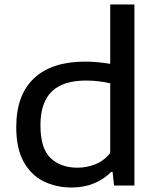

<svg xmlns="http://www.w3.org/2000/svg" viewBox="-20 -828 703 857"><path d="M300.5 9Q230 9 174 -19Q118 -47 85.2 -106.5Q52.5 -166 52.5 -260.5Q52.5 -404 131.8 -478.5Q211 -553 359.5 -553Q390 -553 419 -550Q448 -547 472 -543V-808H580V0H489L482.5 -61H476.5Q445 -28.5 400 -9.8Q355 9 300.5 9ZM326 -79.5Q365.5 -79.5 404 -94.2Q442.5 -109 472 -144.5V-456Q450 -461.5 422 -465Q394 -468.5 364.5 -468.5Q261.5 -468.5 211 -419.5Q160.5 -370.5 160.5 -268.5Q160.5 -165.5 205.8 -122.5Q251 -79.5 326 -79.5Z"/></svg>

Font: Encode Sans Expanded Medium
Style: Regular
Weight: 500
Width: 7
Designer: Multiple Designers
Foundry: Impallari Type
Version: Version 3.000; ttfautohint (v1.8.3) -l 8 -r 50 -G 200 -x 14 